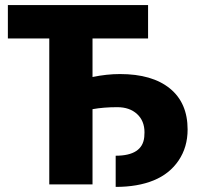

<svg xmlns="http://www.w3.org/2000/svg" viewBox="-20 -731 786 761"><path d="M566.9 -578.6H346.7V-425.8Q403.3 -437.5 455.6 -437.5Q583 -437.5 653.3 -380.4Q723.6 -323.2 723.6 -217.8Q723.6 -147.9 688 -95Q652.3 -42 589.1 -16.1Q525.9 9.8 438.5 9.8V-113.8Q544.4 -113.8 551.8 -188L552.7 -206.5Q552.7 -252 523.2 -279.1Q493.7 -306.2 444.8 -306.2Q390.6 -306.2 346.7 -298.3V0H175.3V-578.6H11.2V-710.9H566.9Z"/></svg>

Font: Roboto
Style: Regular
Weight: 900
Designer: Google
Version: Version 2.001171; 2014